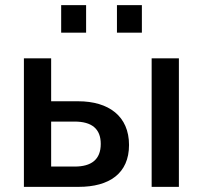

<svg xmlns="http://www.w3.org/2000/svg" viewBox="-20 -727 789 747"><path d="M270 -254C337 -254 372 -226 372 -167C372 -106 335 -79 271 -79H179V-254ZM286 0C405 0 482 -52 482 -163C482 -275 403 -333 284 -333H179V-500H73V0ZM570 -500V0H676V-500ZM315 -600V-707H218V-600ZM532 -600V-707H435V-600Z"/></svg>

Font: Perun Medium
Style: Regular
Weight: 500
Foundry: Copyright (c) Stefan Peev, Context Ltd, 2016
Version: Version 1.089